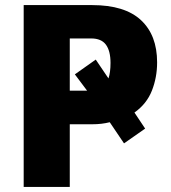

<svg xmlns="http://www.w3.org/2000/svg" viewBox="-20 -734 672 754"><path d="M597 -489Q597 -430 576.5 -378Q556 -326 508 -292L550 -229L467 -171L411 -254Q395 -250 378 -248Q361 -246 342 -246H254V0H73V-714H342Q470 -714 533.5 -655Q597 -596 597 -489ZM254 -378H322L274 -442L356 -500L406 -426Q414 -450 414 -487Q414 -534 396 -558.5Q378 -583 338 -583H254Z"/></svg>

Font: Noto Sans Disp ExtBd
Style: Regular
Weight: 800
Designer: Monotype Design Team
Foundry: Monotype Imaging Inc.
Version: Version 2.000;GOOG;noto-source:20170915:90ef993387c0; ttfaut